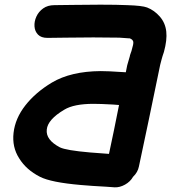

<svg xmlns="http://www.w3.org/2000/svg" viewBox="-20 -787 732 821"><path d="M470 14Q492 15 514.5 2.5Q537 -10 549 -31Q569 -50 574 -75Q613 -257 665 -510Q667 -518 671 -533Q671 -535 675 -547Q679 -559 681 -565Q695 -616 691 -652Q687 -689 663.5 -716Q640 -743 609 -755Q588 -763 524 -765Q481 -767 409 -767Q362 -767 293 -766Q223 -765 213 -765Q184 -765 164.5 -751Q145 -737 135.5 -716Q126 -695 127.5 -674Q129 -653 142.5 -639Q156 -625 183 -625Q193 -625 263 -626Q332 -627 379 -627Q448 -627 490 -626Q513 -625 532 -623H535Q548 -618 550 -608Q551 -598 544 -576Q543 -570 539 -560Q535 -549 535 -546Q528 -524 524 -508L518 -478L500 -479Q443 -483 410 -483Q283 -482 202 -434Q132 -392 88.5 -336.5Q45 -281 38 -219Q31 -158 62 -110Q92 -61 151 -31Q198 -7 325 4Q345 6 376.5 8Q408 10 435.5 11.5Q463 13 470 14ZM446 -129Q402 -132 366 -135Q262 -144 236 -157Q175 -189 180 -233Q184 -276 255 -318Q296 -343 380 -343Q409 -343 463 -340Q481 -339 489 -338Q467 -226 446 -129Z"/></svg>

Font: Balsamiq Sans
Style: Bold Italic
Weight: 700
Italic angle: -12°
Designer: Michael Angeles
Foundry: Balsamiq SRL
Version: Version 1.020; ttfautohint (v1.8.4.7-5d5b);gftools[0.9.26]